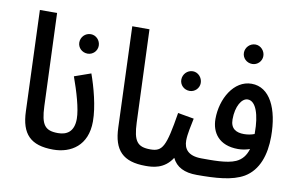

<svg xmlns="http://www.w3.org/2000/svg" viewBox="-76 -866 1568 1011"><g transform="rotate(10 708.0 -360.0)"><path d="M260 5C301 5 316 -15 316 -42C316 -68 302 -85 270 -85C200 -85 179 -113 175 -212L156 -707H64L84 -169C88 -48 139 5 260 5Z M351 -524C379 -524 402 -547 402 -575C402 -604 379 -628 351 -628C321 -628 298 -604 298 -575C298 -547 321 -524 351 -524ZM260 5C355 5 441 -48 441 -177C441 -257 413 -358 389 -425L301 -394C328 -319 355 -230 355 -176C355 -106 316 -85 270 -85Z M754 5C795 5 810 -15 810 -42C810 -68 796 -85 764 -85C694 -85 673 -113 669 -212L650 -707H558L578 -169C582 -48 633 5 754 5Z M914 -424C942 -424 965 -447 965 -475C965 -504 942 -529 914 -529C884 -529 861 -504 861 -475C861 -447 884 -424 914 -424ZM754 5C791 5 854 3 896 -63C918 -17 961 5 1028 5C1069 5 1084 -15 1084 -42C1084 -68 1070 -85 1038 -85C964 -85 942 -121 942 -164C942 -198 954 -249 961 -284L875 -299C845 -114 829 -85 764 -85Z M1214 -621C1242 -621 1265 -644 1265 -672C1265 -700 1242 -725 1214 -725C1184 -725 1161 -700 1161 -672C1161 -644 1184 -621 1214 -621ZM1028 5C1128 5 1217 0 1279 -36C1351 -79 1379 -164 1379 -262C1379 -410 1328 -518 1230 -518C1135 -518 1074 -410 1074 -303C1074 -230 1116 -167 1218 -167C1239 -167 1261 -171 1281 -178C1270 -142 1251 -118 1220 -104C1173 -83 1094 -85 1037 -85ZM1163 -316C1163 -386 1192 -433 1224 -433C1269 -433 1291 -360 1291 -268C1291 -265 1291 -263 1291 -260C1273 -253 1253 -250 1235 -250C1195 -250 1163 -265 1163 -316Z"/></g></svg>

Font: Noto Sans Arabic UI XCn Md
Style: Regular
Weight: 500
Width: 2
Designer: Monotype Design Team, Nadine Chahine and Nizar Qandah
Foundry: Monotype Imaging Inc.
Version: Version 2.010